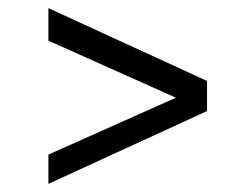

<svg xmlns="http://www.w3.org/2000/svg" viewBox="-20 -577 600 472"><path d="M99 -125V-197L469 -362L489 -342V-304ZM99 -477V-557L489 -378V-329L468 -312Z"/></svg>

Font: Roboto Serif
Style: Regular
Weight: 400
Designer: Greg Gazdowicz
Foundry: Commercial Type
Version: Version 1.008